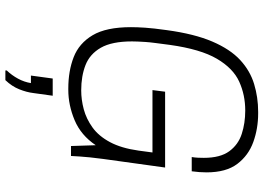

<svg xmlns="http://www.w3.org/2000/svg" viewBox="-153 -583 980 714"><g transform="rotate(90 337.0 -226.0)"><path d="M309 10Q244 10 192.5 -10Q141 -30 111 -80.5Q81 -131 81 -223Q81 -246 83 -276Q85 -306 92 -356Q106 -459 134.5 -525.5Q163 -592 203 -629Q243 -666 292.5 -681Q342 -696 396 -696H402Q458 -696 508 -678Q558 -660 589.5 -618.5Q621 -577 621 -504Q621 -491 620 -477.5Q619 -464 617 -449H564Q566 -461 566.5 -472.5Q567 -484 567 -494Q567 -555 542.5 -588.5Q518 -622 478 -635Q438 -648 391 -648Q333 -648 283.5 -625.5Q234 -603 198.5 -542.5Q163 -482 147 -368Q143 -337 140 -314.5Q137 -292 136 -276Q135 -260 134.5 -248.5Q134 -237 134 -227Q134 -152 157.5 -111Q181 -70 222 -54Q263 -38 316 -38Q351 -38 386.5 -47.5Q422 -57 454 -80Q486 -103 508.5 -145Q531 -187 540 -251L547 -303H315L321 -350H603L571 -119Q564 -66 562 -33Q560 0 560 0H523L520 -92Q483 -37 427 -13.5Q371 10 314 10ZM242 244V239Q260 220 272.5 197Q285 174 289 149H261L272 68H336L326 140Q323 165 312 192.5Q301 220 278 244Z"/></g></svg>

Font: Chivo Medium Thin
Style: Italic
Weight: 250
Italic angle: -8.05°
Version: Version 2.002